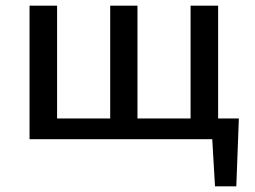

<svg xmlns="http://www.w3.org/2000/svg" viewBox="-20 -490 898 676"><path d="M695 0V-73H821L779 0ZM737 166 723 -73H821L812 166ZM131 0V-73H701V0ZM84 0V-470H181V0ZM368 0V-470H464V0ZM651 0V-470H748V0Z"/></svg>

Font: Ysabeau SC SemiBold
Style: Regular
Weight: 600
Designer: Christian Thalmann (Catharsis Fonts)
Version: Version 2.001;gftools[0.9.30]; featfreeze: smcp